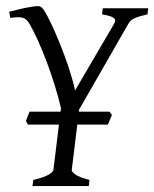

<svg xmlns="http://www.w3.org/2000/svg" viewBox="-20 -624 517 644"><path d="M474.6 -575.7Q447.8 -569.8 432.6 -563.5Q417.5 -557.1 410.6 -544.4L245.1 -255.9L244.6 -249.5H347.2L355.5 -238.3L341.8 -206.1H239.3L220.7 -54.2Q219.7 -48.3 232.7 -38.8Q245.6 -29.3 280.3 -20.5L277.8 0H88.9L91.8 -20.5Q128.4 -29.3 143.3 -38.3Q158.2 -47.4 159.2 -54.2L177.7 -206.1H73.7L66.9 -218.3L79.1 -249.5H183.1L184.6 -260.7Q176.8 -295.4 164.3 -335.4Q151.9 -375.5 137.5 -414.3Q123 -453.1 107.4 -487.8Q91.8 -522.5 77.6 -546.4Q73.2 -553.2 68.6 -557.6Q64 -562 56.9 -564.2Q49.8 -566.4 39.6 -566.2Q29.3 -565.9 14.6 -564L10.7 -584.5Q22 -587.4 35.6 -590.8Q49.3 -594.2 63 -597.2Q76.7 -600.1 88.6 -601.8Q100.6 -603.5 108.9 -603.5Q119.6 -603.5 130.4 -585.4Q139.6 -569.8 149.9 -548.3Q160.2 -526.9 170.4 -502.7Q180.7 -478.5 190.4 -453.1Q200.2 -427.7 208.3 -403.6Q216.3 -379.4 222.4 -357.9Q228.5 -336.4 231.9 -320.8L362.8 -544.4Q370.6 -557.1 360.8 -564.2Q351.1 -571.3 322.3 -575.7L324.7 -596.2H477.1Z"/></svg>

Font: Gentium Plus APac
Style: Italic
Weight: 400
Italic angle: -8°
Designer: J. Victor Gaultney, Annie Olsen, Iska Routamaa, Becca Hirsbrunner
Foundry: SIL International
Version: Version 5.000